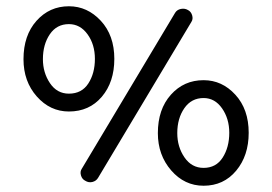

<svg xmlns="http://www.w3.org/2000/svg" viewBox="-20 -571 869 613"><path d="M252 6Q242 1 238.5 -11Q235 -23 241 -32L539 -530Q545 -540 557.5 -542.5Q570 -545 580 -539Q590 -534 593.5 -522Q597 -510 591 -501L293 -3Q287 7 275 10Q263 13 252 6ZM200 -215Q140 -215 97.5 -263Q55 -311 55 -382Q55 -458 96.5 -504.5Q138 -551 200 -551Q259 -551 302 -504.5Q345 -458 345 -383Q345 -309 305 -262Q265 -215 200 -215ZM200 -272Q241 -272 262 -304.5Q283 -337 283 -383Q283 -429 259.5 -461.5Q236 -494 200 -494Q161 -494 139 -461.5Q117 -429 117 -382Q117 -339 139.5 -305.5Q162 -272 200 -272ZM630 22Q569 22 526.5 -27Q484 -76 484 -146Q484 -222 525.5 -268.5Q567 -315 630 -315Q689 -315 731.5 -268.5Q774 -222 774 -147Q774 -74 734 -26Q694 22 630 22ZM630 -35Q670 -35 691 -68Q712 -101 712 -147Q712 -192 689 -225Q666 -258 630 -258Q591 -258 568.5 -225.5Q546 -193 546 -146Q546 -102 569 -68.5Q592 -35 630 -35Z"/></svg>

Font: Hoogli Medium
Style: Regular
Weight: 500
Designer: Anand Singh Naorem
Foundry: Brand New Type
Version: Version 1.00 b007